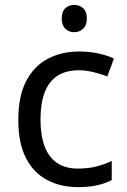

<svg xmlns="http://www.w3.org/2000/svg" viewBox="-20 -757 520 787"><path d="M300 10Q229 10 173.5 -19Q118 -48 86.5 -109Q55 -170 55 -265Q55 -364 88 -426Q121 -488 177.5 -517Q234 -546 306 -546Q347 -546 385 -537.5Q423 -529 447 -517L420 -444Q396 -453 364 -461Q332 -469 304 -469Q250 -469 215 -446Q180 -423 163 -378Q146 -333 146 -266Q146 -202 163 -157Q180 -112 214 -89Q248 -66 299 -66Q343 -66 376.5 -75Q410 -84 438 -97V-19Q411 -5 378.5 2.5Q346 10 300 10ZM285 -737Q305 -737 320.5 -723.5Q336 -710 336 -681Q336 -653 320.5 -639Q305 -625 285 -625Q263 -625 248 -639Q233 -653 233 -681Q233 -710 248 -723.5Q263 -737 285 -737Z"/></svg>

Font: Noto Sans Symbols
Style: Regular
Weight: 400
Designer: Monotype Design Team
Foundry: Monotype Imaging Inc.
Version: Version 2.002